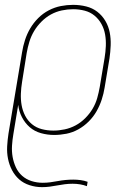

<svg xmlns="http://www.w3.org/2000/svg" viewBox="-20 -548 540 791"><path d="M153 223Q127 223 102 215Q77 207 59 191Q41 175 29.5 153Q18 131 13 106Q8 81 9.5 54.5Q11 28 15 2L71 -333Q75 -358 83 -383Q91 -408 104.5 -431Q118 -454 137.5 -473.5Q157 -493 181 -505.5Q205 -518 230.5 -523Q256 -528 281 -528Q309 -528 335 -521.5Q361 -515 381 -499.5Q401 -484 414 -462Q427 -440 432 -414.5Q437 -389 436 -361.5Q435 -334 431 -307L411 -187Q407 -162 399 -137.5Q391 -113 378 -90Q365 -67 345.5 -47.5Q326 -28 302.5 -15Q279 -2 253.5 3Q228 8 203 8Q175 8 148.5 0.5Q122 -7 102.5 -24Q83 -41 70.5 -65Q58 -89 55 -116L35 5Q31 28 29.5 52Q28 76 32 98.5Q36 121 45.5 141.5Q55 162 71.5 176.5Q88 191 110 198Q132 205 156 205Q172 205 187 203Q202 201 218 198Q234 195 250 193.5Q266 192 282 192Q297 192 312 194Q327 196 341 201L338 219Q325 214 310 211.5Q295 209 279 209Q263 209 247 211Q231 213 215.5 216Q200 219 184.5 221Q169 223 153 223ZM200 -10Q223 -10 246.5 -15Q270 -20 291.5 -31.5Q313 -43 331 -61Q349 -79 361.5 -100Q374 -121 380.5 -144Q387 -167 391 -190L411 -310Q415 -334 416 -358.5Q417 -383 413 -406Q409 -429 398 -449Q387 -469 369.5 -483.5Q352 -498 329 -504Q306 -510 281 -510Q258 -510 234.5 -505Q211 -500 190 -488.5Q169 -477 151 -459Q133 -441 120.5 -420Q108 -399 101 -376Q94 -353 90 -330L71 -211Q67 -187 66 -162.5Q65 -138 69 -115Q73 -92 83.5 -71.5Q94 -51 111.5 -36.5Q129 -22 152 -16Q175 -10 200 -10Z"/></svg>

Font: Iosevka Term Curly Thin
Style: Italic
Weight: 100
Italic angle: -9°
Designer: Belleve Invis
Foundry: Belleve Invis
Version: Version 32.3.0